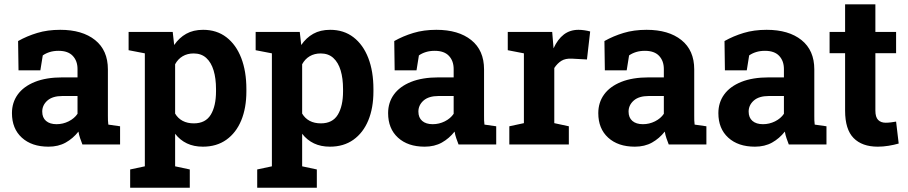

<svg xmlns="http://www.w3.org/2000/svg" viewBox="-20 -678 4260 901"><path d="M207.5 10.3Q128.9 10.3 82.5 -32Q36.1 -74.2 36.1 -147Q36.1 -196.8 63.2 -234.4Q90.3 -272 143.3 -293.5Q196.3 -314.9 273.9 -314.9H343.8V-354Q343.8 -392.1 321.5 -415.8Q299.3 -439.5 254.9 -439.5Q231.9 -439.5 213.6 -433.8Q195.3 -428.2 180.7 -418L169.4 -348.1H66.9L64.9 -485.4Q106.4 -508.8 154.8 -523.4Q203.1 -538.1 262.7 -538.1Q366.2 -538.1 426.3 -490Q486.3 -441.9 486.3 -352.5V-134.8Q486.3 -124 486.6 -113.5Q486.8 -103 488.3 -93.3L543.5 -85.4V0H366.7Q361.3 -13.7 356 -29.3Q350.6 -44.9 348.1 -60.5Q322.8 -28.3 288.3 -9Q253.9 10.3 207.5 10.3ZM245.6 -95.2Q275.4 -95.2 302.2 -108.6Q329.1 -122.1 343.8 -144V-227.5H273.4Q226.6 -227.5 202.4 -206.1Q178.2 -184.6 178.2 -154.3Q178.2 -126 196 -110.6Q213.9 -95.2 245.6 -95.2Z M590.8 203.1V117.2L659.7 102.5V-427.7L583.5 -442.4V-528.3H790.5L797.4 -466.8Q820.8 -501 854 -519.5Q887.2 -538.1 933.1 -538.1Q997.1 -538.1 1042.5 -503.2Q1087.9 -468.3 1112.1 -405.8Q1136.2 -343.3 1136.2 -259.8V-249.5Q1136.2 -171.4 1112.1 -113Q1087.9 -54.7 1042.2 -22.2Q996.6 10.3 932.1 10.3Q889.6 10.3 857.2 -5.1Q824.7 -20.5 801.8 -50.3V102.5L870.6 117.2V203.1ZM889.6 -99.1Q944.3 -99.1 969 -139.6Q993.7 -180.2 993.7 -249.5V-259.8Q993.7 -310.1 982.4 -347.4Q971.2 -384.8 948 -406Q924.8 -427.2 888.7 -427.2Q859.4 -427.2 837.2 -414.1Q814.9 -400.9 801.8 -376.5V-145Q814.9 -122.6 837.2 -110.8Q859.4 -99.1 889.6 -99.1Z M1187 203.1V117.2L1255.9 102.5V-427.7L1179.7 -442.4V-528.3H1386.7L1393.6 -466.8Q1417 -501 1450.2 -519.5Q1483.4 -538.1 1529.3 -538.1Q1593.3 -538.1 1638.7 -503.2Q1684.1 -468.3 1708.3 -405.8Q1732.4 -343.3 1732.4 -259.8V-249.5Q1732.4 -171.4 1708.3 -113Q1684.1 -54.7 1638.4 -22.2Q1592.8 10.3 1528.3 10.3Q1485.8 10.3 1453.4 -5.1Q1420.9 -20.5 1397.9 -50.3V102.5L1466.8 117.2V203.1ZM1485.8 -99.1Q1540.5 -99.1 1565.2 -139.6Q1589.8 -180.2 1589.8 -249.5V-259.8Q1589.8 -310.1 1578.6 -347.4Q1567.4 -384.8 1544.2 -406Q1521 -427.2 1484.9 -427.2Q1455.6 -427.2 1433.3 -414.1Q1411.1 -400.9 1397.9 -376.5V-145Q1411.1 -122.6 1433.3 -110.8Q1455.6 -99.1 1485.8 -99.1Z M1972.7 10.3Q1894 10.3 1847.7 -32Q1801.3 -74.2 1801.3 -147Q1801.3 -196.8 1828.4 -234.4Q1855.5 -272 1908.4 -293.5Q1961.4 -314.9 2039.1 -314.9H2108.9V-354Q2108.9 -392.1 2086.7 -415.8Q2064.5 -439.5 2020 -439.5Q1997.1 -439.5 1978.8 -433.8Q1960.4 -428.2 1945.8 -418L1934.6 -348.1H1832L1830.1 -485.4Q1871.6 -508.8 1919.9 -523.4Q1968.3 -538.1 2027.8 -538.1Q2131.3 -538.1 2191.4 -490Q2251.5 -441.9 2251.5 -352.5V-134.8Q2251.5 -124 2251.7 -113.5Q2252 -103 2253.4 -93.3L2308.6 -85.4V0H2131.8Q2126.5 -13.7 2121.1 -29.3Q2115.7 -44.9 2113.3 -60.5Q2087.9 -28.3 2053.5 -9Q2019 10.3 1972.7 10.3ZM2010.7 -95.2Q2040.5 -95.2 2067.4 -108.6Q2094.2 -122.1 2108.9 -144V-227.5H2038.6Q1991.7 -227.5 1967.5 -206.1Q1943.4 -184.6 1943.4 -154.3Q1943.4 -126 1961.2 -110.6Q1979 -95.2 2010.7 -95.2Z M2370.1 0V-85.4L2438.5 -100.1V-427.7L2362.8 -442.4V-528.3H2571.3L2576.7 -462.9L2577.6 -451.2Q2597.2 -494.1 2626 -516.1Q2654.8 -538.1 2694.8 -538.1Q2707.5 -538.1 2722.7 -535.9Q2737.8 -533.7 2749.5 -530.3L2734.4 -398.9L2663.6 -402.8Q2633.3 -404.3 2614.5 -392.6Q2595.7 -380.9 2581.1 -358.9V-100.1L2649.4 -85.4V0Z M2959 10.3Q2880.4 10.3 2834 -32Q2787.6 -74.2 2787.6 -147Q2787.6 -196.8 2814.7 -234.4Q2841.8 -272 2894.8 -293.5Q2947.8 -314.9 3025.4 -314.9H3095.2V-354Q3095.2 -392.1 3073 -415.8Q3050.8 -439.5 3006.3 -439.5Q2983.4 -439.5 2965.1 -433.8Q2946.8 -428.2 2932.1 -418L2920.9 -348.1H2818.4L2816.4 -485.4Q2857.9 -508.8 2906.2 -523.4Q2954.6 -538.1 3014.2 -538.1Q3117.7 -538.1 3177.7 -490Q3237.8 -441.9 3237.8 -352.5V-134.8Q3237.8 -124 3238 -113.5Q3238.3 -103 3239.7 -93.3L3294.9 -85.4V0H3118.2Q3112.8 -13.7 3107.4 -29.3Q3102.1 -44.9 3099.6 -60.5Q3074.2 -28.3 3039.8 -9Q3005.4 10.3 2959 10.3ZM2997.1 -95.2Q3026.9 -95.2 3053.7 -108.6Q3080.6 -122.1 3095.2 -144V-227.5H3024.9Q2978 -227.5 2953.9 -206.1Q2929.7 -184.6 2929.7 -154.3Q2929.7 -126 2947.5 -110.6Q2965.3 -95.2 2997.1 -95.2Z M3522.5 10.3Q3443.8 10.3 3397.5 -32Q3351.1 -74.2 3351.1 -147Q3351.1 -196.8 3378.2 -234.4Q3405.3 -272 3458.3 -293.5Q3511.2 -314.9 3588.9 -314.9H3658.7V-354Q3658.7 -392.1 3636.5 -415.8Q3614.3 -439.5 3569.8 -439.5Q3546.9 -439.5 3528.6 -433.8Q3510.3 -428.2 3495.6 -418L3484.4 -348.1H3381.8L3379.9 -485.4Q3421.4 -508.8 3469.7 -523.4Q3518.1 -538.1 3577.6 -538.1Q3681.2 -538.1 3741.2 -490Q3801.3 -441.9 3801.3 -352.5V-134.8Q3801.3 -124 3801.5 -113.5Q3801.8 -103 3803.2 -93.3L3858.4 -85.4V0H3681.6Q3676.3 -13.7 3670.9 -29.3Q3665.5 -44.9 3663.1 -60.5Q3637.7 -28.3 3603.3 -9Q3568.8 10.3 3522.5 10.3ZM3560.5 -95.2Q3590.3 -95.2 3617.2 -108.6Q3644 -122.1 3658.7 -144V-227.5H3588.4Q3541.5 -227.5 3517.3 -206.1Q3493.2 -184.6 3493.2 -154.3Q3493.2 -126 3511 -110.6Q3528.8 -95.2 3560.5 -95.2Z M4099.1 10.3Q4025.4 10.3 3985.6 -30.3Q3945.8 -70.8 3945.8 -158.7V-428.2H3873V-528.3H3945.8V-657.7H4087.9V-528.3H4185.1V-428.2H4087.9V-159.2Q4087.9 -128.4 4100.8 -115.2Q4113.8 -102.1 4136.2 -102.1Q4147.9 -102.1 4161.6 -103.8Q4175.3 -105.5 4185.1 -107.4L4197.3 -4.4Q4175.3 2 4149.7 6.1Q4124 10.3 4099.1 10.3Z"/></svg>

Font: Roboto Slab LO
Style: Bold
Weight: 700
Designer: Google
Version: Version 2.000